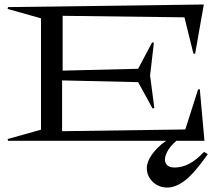

<svg xmlns="http://www.w3.org/2000/svg" viewBox="-20 -632 998 862"><path d="M14.2 -7.8 164.1 -49.8V-549.8L14.2 -591.8L16.1 -600.1L895 -611.8L856 -390.1L848.1 -392.1L808.1 -554.2L261.2 -561V-314.9L600.1 -323.2L663.1 -441.9L670.9 -439.9L653.8 -293L672.9 -147L665 -145L600.1 -263.2L258.8 -271V-43L812 -50.8L869.1 -230L877 -231.9L897.9 0H772Q740.2 27.3 727.5 55.7Q714.8 84 724.9 102.1Q734.9 120.1 764.2 120.1Q831.1 120.1 896 49.8L913.1 60.1Q852.5 146 810.8 178Q769 210 731 210Q692.4 210 665.8 184.3Q639.2 158.7 639.2 122.1Q639.2 94.7 662.1 61.8Q685.1 28.8 726.1 0H16.1Z"/></svg>

Font: Halibut Exp
Style: Regular
Weight: 400
Width: 7
Designer: Matteo Maggi
Foundry: Collletttivo
Version: Version 3.080 | FøM Fix